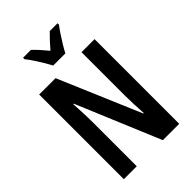

<svg xmlns="http://www.w3.org/2000/svg" viewBox="-271 -1041 1145 1145"><g transform="rotate(-45 301.0 -468.5)"><path d="M535 0H397L175 -530H171Q174 -481 175.5 -441.5Q177 -402 177 -372V0H68V-714H206L427 -195H431Q428 -243 426.5 -281.5Q425 -320 425 -350V-714H535ZM249 -777Q239 -797 223 -824Q207 -851 189 -878Q171 -905 155 -925V-937H221Q239 -921 259 -898.5Q279 -876 300 -851Q324 -879 341.5 -897.5Q359 -916 380 -937H446V-925Q431 -906 413.5 -879.5Q396 -853 379.5 -826Q363 -799 352 -777Z"/></g></svg>

Font: Noto Sans Lao UI ExtCond SemBd
Style: Regular
Weight: 600
Width: 2
Designer: Monotype Design Team
Foundry: Monotype Imaging Inc.
Version: Version 2.000; ttfautohint (v1.8.4.7-5d5b)